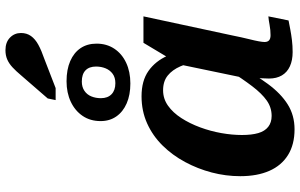

<svg xmlns="http://www.w3.org/2000/svg" viewBox="-218 -870 1100 704"><g transform="rotate(-90 332.0 -518.0)"><path d="M505 -352 461 -335Q454 -376 441 -406Q428 -436 407 -453Q386 -470 353 -470Q322 -470 296.5 -452Q271 -434 251 -403Q231 -372 217 -334Q203 -296 196 -256.5Q189 -217 189 -181Q189 -145 196 -121Q203 -97 219 -84.5Q235 -72 259 -72Q290 -72 315.5 -90Q341 -108 368 -143.5Q395 -179 428 -231L446 -198Q411 -133 376 -85.5Q341 -38 301 -13Q261 12 210 12Q154 12 115.5 -12Q77 -36 57.5 -80.5Q38 -125 38 -187Q38 -240 51.5 -291.5Q65 -343 90 -389.5Q115 -436 150.5 -472Q186 -508 231.5 -528.5Q277 -549 331 -549Q388 -549 424 -523.5Q460 -498 479.5 -454Q499 -410 505 -352ZM624 -542 554 -216Q547 -181 541 -157Q535 -133 532.5 -119Q530 -105 530 -98Q530 -87 536 -81.5Q542 -76 555 -76Q574 -76 592.5 -79.5Q611 -83 624 -84L609 -10Q594 -7 575.5 -3.5Q557 0 536.5 2.5Q516 5 493 5Q463 5 441 -5Q419 -15 407.5 -34.5Q396 -54 396 -82Q396 -91 397 -109Q398 -127 401 -151L392 -142L449 -416L457 -425L527 -542ZM385 -768Q365 -768 351 -758.5Q337 -749 330.5 -733Q324 -717 324 -698Q324 -673 338.5 -659Q353 -645 379 -645Q400 -645 413.5 -655Q427 -665 433.5 -681Q440 -697 440 -716Q440 -741 426 -754.5Q412 -768 385 -768ZM524 -714Q524 -677 505.5 -649Q487 -621 454 -605.5Q421 -590 378 -590Q336 -590 305 -603.5Q274 -617 257 -641.5Q240 -666 240 -699Q240 -737 259 -765Q278 -793 311 -808.5Q344 -824 386 -824Q429 -824 460 -810.5Q491 -797 507.5 -772.5Q524 -748 524 -714ZM408 -991Q423 -1009 437 -1022Q451 -1035 466 -1041.5Q481 -1048 500 -1048Q529 -1048 546 -1031.5Q563 -1015 563 -991Q563 -970 552 -954.5Q541 -939 520 -927.5Q499 -916 467 -905L361 -864H317L323 -893Z"/></g></svg>

Font: Roboto Serif SemiBold
Style: Italic
Weight: 600
Italic angle: -10°
Version: Version 1.007